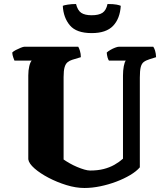

<svg xmlns="http://www.w3.org/2000/svg" viewBox="-20 -937 823 957"><path d="M401 0Q358 0 311 -14.5Q264 -29 222 -51Q180 -73 152 -97.5Q124 -122 121 -143V-561Q121 -587 126 -607.5Q131 -628 138 -635H52Q50 -640 46 -651Q42 -662 41 -675Q46 -681 58.5 -687.5Q71 -694 83.5 -699Q96 -704 101 -704H370Q374 -698 378.5 -683.5Q383 -669 383 -652L340 -639Q327 -635 317 -627Q307 -619 302 -602Q297 -585 297 -553V-142Q310 -133 327.5 -123Q345 -113 364 -105Q383 -97 400 -92Q417 -87 429 -87Q467 -87 496.5 -94.5Q526 -102 550 -115.5Q574 -129 593 -146V-560Q593 -586 597 -607Q601 -628 607 -635H523Q519 -640 516 -651Q513 -662 512 -675Q518 -681 530 -688Q542 -695 554 -699.5Q566 -704 572 -704H744Q749 -697 753 -684.5Q757 -672 758 -652L726 -642Q707 -636 696.5 -628Q686 -620 681.5 -602.5Q677 -585 677 -550V-103Q660 -83 629 -64.5Q598 -46 559.5 -31.5Q521 -17 480 -8.5Q439 0 401 0ZM437 -772Q361 -772 328.5 -810.5Q296 -849 293 -908Q299 -911 318 -914Q337 -917 359 -917Q367 -885 385 -873Q403 -861 437 -861Q472 -861 490.5 -873Q509 -885 516 -917Q546 -917 561 -914Q576 -911 582 -908Q578 -844 543.5 -808Q509 -772 437 -772Z"/></svg>

Font: Texturina Medium 12pt Black
Style: Regular
Weight: 900
Version: Version 1.002